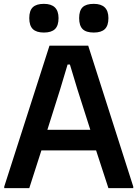

<svg xmlns="http://www.w3.org/2000/svg" viewBox="-20 -977 715 997"><path d="M2 -8 237 -740H438L672 -8V0H543L479 -196H195L132 0H2ZM449 -303 382 -513 343 -642H331L292 -512L226 -303ZM208 -808Q169 -808 150.5 -826Q132 -844 132 -883Q132 -922 150.5 -939.5Q169 -957 208 -957Q284 -957 284 -883Q284 -844 265.5 -826Q247 -808 208 -808ZM467 -808Q427 -808 409 -826Q391 -844 391 -883Q391 -922 409 -939.5Q427 -957 467 -957Q543 -957 543 -883Q543 -844 524.5 -826Q506 -808 467 -808Z"/></svg>

Font: Encode Sans Narrow
Style: SemiBold
Weight: 600
Designer: Pablo Impallari, Andres Torresi
Foundry: Pablo Impallari, Andres Torresi
Version: Version 1.000; ttfautohint (v1.00) -l 8 -r 50 -G 200 -x 14 -